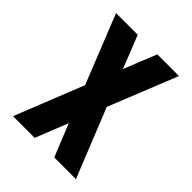

<svg xmlns="http://www.w3.org/2000/svg" viewBox="-204 -837 951 951"><g transform="rotate(45 271.5 -361.0)"><path d="M340 -722H492L347 -361L492 0H340L271 -171L203 0H51L195 -361L51 -722H203L271 -550Z"/></g></svg>

Font: PostBus
Style: Regular
Weight: 400
Designer: Peter Wiegel
Version: Version 1.001